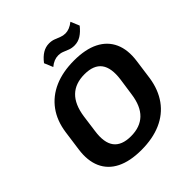

<svg xmlns="http://www.w3.org/2000/svg" viewBox="-239 -1069 1245 1245"><g transform="rotate(-45 383.0 -447.0)"><path d="M344 10Q240 10 172 -24Q104 -58 75 -123.5Q46 -189 59 -281L78 -419Q91 -512 138.5 -577Q186 -642 263.5 -676Q341 -710 445 -710Q549 -710 616.5 -676Q684 -642 713.5 -577Q743 -512 730 -419L711 -281Q697 -189 650 -123.5Q603 -58 525.5 -24Q448 10 344 10ZM359 -101Q443 -101 492 -148Q541 -195 554 -291L571 -409Q584 -505 549 -552Q514 -599 430 -599Q346 -599 297 -552Q248 -505 234 -409L218 -291Q204 -195 239.5 -148Q275 -101 359 -101ZM295 -835Q321 -869 349 -886Q377 -903 409 -903Q433 -903 452.5 -895.5Q472 -888 490.5 -880.5Q509 -873 530 -873Q548 -873 567 -880.5Q586 -888 606 -904L631 -844Q605 -811 577 -793.5Q549 -776 516 -776Q492 -776 472.5 -783.5Q453 -791 435 -798.5Q417 -806 396 -806Q377 -806 358 -798.5Q339 -791 320 -775Z"/></g></svg>

Font: Pathway Extreme 28pt
Style: Bold Italic
Weight: 700
Italic angle: -8°
Designer: Eduardo Rodriguez Tunni
Foundry: Eduardo Rodriguez Tunni
Version: Version 1.001;gftools[0.9.26]